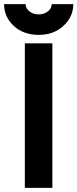

<svg xmlns="http://www.w3.org/2000/svg" viewBox="-44 -910 375 930"><path d="M76.3 0H209.7V-700H76.3ZM-24.3 -890Q-24.3 -828 23 -784.3Q70 -741 143.3 -741Q215.7 -741 262.7 -784.3Q311 -828.3 311 -890H206.3Q206.3 -868.7 188 -855Q169.3 -840.3 143.3 -840.3Q116.7 -840.3 98.7 -855Q80.3 -868.7 80.3 -890Z"/></svg>

Font: Unageo Variable
Style: Regular
Weight: 300
Designer: Richard Sepsi
Foundry: Richard Sepsi
Version: Version 2.200